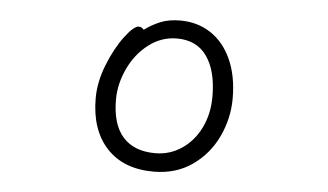

<svg xmlns="http://www.w3.org/2000/svg" viewBox="-42 -550 1083 633"><g transform="rotate(5 500.0 -234.0)"><path d="M531 -486Q588 -486 632 -457Q676 -428 700.5 -373.5Q725 -319 725 -245Q725 -179 696.5 -118.5Q668 -58 614 -20Q560 18 486 18Q386 18 330.5 -42Q275 -102 275 -207Q275 -261 298 -318.5Q321 -376 350.5 -415Q380 -454 396 -454Q406 -454 413 -445Q437 -463 465 -474.5Q493 -486 531 -486ZM658 -245Q658 -330 624.5 -378Q591 -426 525 -426Q474 -426 432 -394Q390 -362 366 -311Q342 -260 342 -208Q342 -126 379 -84.5Q416 -43 486 -43Q534 -43 573.5 -69.5Q613 -96 635.5 -142Q658 -188 658 -245Z"/></g></svg>

Font: Iansui
Style: Regular
Weight: 400
Designer: But Ko / Fontworks Inc.
Foundry: zi-hi.com / Fontworks Inc.
Version: Version 1.002